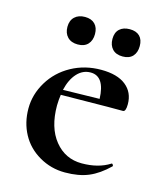

<svg xmlns="http://www.w3.org/2000/svg" viewBox="-93 -640 604 720"><g transform="rotate(15 209.0 -279.5)"><path d="M223.1 -375Q192.9 -375 170.9 -351.1Q148.9 -327.1 139.2 -285.2L280.8 -288.1Q277.8 -375 223.1 -375ZM388.2 -295.9Q388.2 -267.1 377 -267.1H315.9L136.2 -265.1Q133.3 -246.1 132.8 -223.1Q132.8 -137.2 173.3 -87.2Q213.9 -37.1 278.1 -37.1Q342.3 -37.1 386.2 -64.9L388.2 -65.9Q390.1 -65.9 392.6 -62Q395 -58.1 393.1 -56.2Q356 -20 317.9 -3.9Q279.8 12.2 225.8 12.2Q171.9 12.2 126 -14.4Q80.1 -41 56.2 -85.4Q32.2 -129.9 32.2 -184.6Q32.2 -239.3 62 -288.6Q91.8 -337.9 143.8 -366.5Q195.8 -395 258.8 -395Q321.8 -395 355 -368.4Q388.2 -341.8 388.2 -295.9ZM283 -478.5Q269 -493.2 269 -518.1Q269 -543 283.4 -556.4Q297.9 -569.8 323 -569.8Q348.1 -569.8 361.6 -556.4Q375 -543 375 -518.1Q375 -493.2 361.6 -478.5Q348.1 -463.9 322.5 -463.9Q296.9 -463.9 283 -478.5ZM108.6 -478.5Q94.2 -493.2 94.2 -518.1Q94.2 -543 109.1 -556.9Q124 -570.8 148.9 -570.8Q173.8 -570.8 187.5 -556.9Q201.2 -543 201.2 -518.1Q201.2 -493.2 187.5 -478.5Q173.8 -463.9 148.4 -463.9Q123 -463.9 108.6 -478.5Z"/></g></svg>

Font: Cormorant-Bold
Style: Bold
Weight: 700
Designer: Christian Thalmann (Catharsis Fonts)
Version: Version 3.000